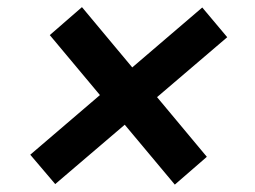

<svg xmlns="http://www.w3.org/2000/svg" viewBox="-20 -553 707 533"><path d="M465.3 -40.5 118.2 -455.6 207.5 -533.2 554.2 -117.7ZM133.3 -42 64 -123.5 541.5 -532.2 610.8 -449.7Z"/></svg>

Font: Inter 18pt SemiBold
Style: Italic
Weight: 600
Italic angle: -9.3988°
Designer: Rasmus Andersson
Foundry: rsms
Version: Version 4.001;git-66647c0bb